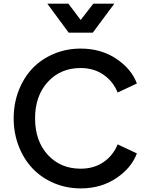

<svg xmlns="http://www.w3.org/2000/svg" viewBox="-20 -1024 817 1056"><path d="M357.9 -844.2 240.2 -1003.9H356L423.8 -914.1L493.2 -1003.9H608.9L490.2 -844.2ZM423.8 12.2Q345.7 12.2 277.1 -16.8Q208.5 -45.9 159.9 -96.7Q111.3 -147.5 83.3 -219.2Q55.2 -291 55.2 -373Q55.2 -455.1 83 -526.6Q110.8 -598.1 159.4 -648.7Q208 -699.2 276.6 -728Q345.2 -756.8 423.8 -756.8Q535.2 -756.8 618.9 -701.2Q702.6 -645.5 732.9 -564.9L627 -515.1Q602.1 -576.7 548.8 -613.3Q495.6 -649.9 423.8 -649.9Q312.5 -649.9 242.7 -573.2Q172.9 -496.6 172.9 -373Q172.9 -249 242.7 -172.6Q312.5 -96.2 423.8 -96.2Q496.1 -96.2 549.1 -132.3Q602.1 -168.5 627 -230L732.9 -180.2Q702.6 -99.6 618.9 -43.7Q535.2 12.2 423.8 12.2Z"/></svg>

Font: Plus Jakarta Sans SemiBold
Style: Regular
Weight: 600
Designer: Gumpita Rahayu
Foundry: Tokotype
Version: Version 2.006